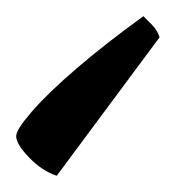

<svg xmlns="http://www.w3.org/2000/svg" viewBox="-10 -771 217 237"><g transform="rotate(-90 98.5 -652.5)"><path d="M171 -564 0 -691Q6 -709 22.5 -725Q39 -741 49 -741Q57 -741 79.5 -721.5Q102 -702 132.5 -666.5Q163 -631 197 -584Q193 -580 186.5 -573.5Q180 -567 171 -564Z"/></g></svg>

Font: Texturina ExtraLight
Style: Regular
Weight: 200
Designer: Guillermo Torres Carreño
Foundry: Omnibus-Type
Version: Version 1.002; ttfautohint (v1.8.3)